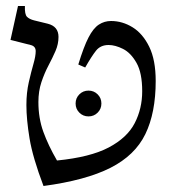

<svg xmlns="http://www.w3.org/2000/svg" viewBox="-20 -605 579 640"><path d="M350 -535Q388 -535 422 -514Q456 -493 477.5 -449Q499 -405 499 -335Q499 -229 464.5 -158Q430 -87 348 -45.5Q266 -4 125 15Q89 -80 78.5 -143.5Q68 -207 68 -255Q68 -296 76 -331Q84 -366 91.5 -392Q99 -418 99 -434.5Q99 -451 82 -455L15 -472L40 -585H63Q62 -557 70 -549Q78 -541 94 -537L139 -526Q175 -517 175 -482Q175 -458 165 -435Q155 -412 141.5 -386.5Q128 -361 118 -331Q108 -301 108 -265Q108 -211 124.5 -165.5Q141 -120 170 -70Q281 -81 342.5 -113.5Q404 -146 429 -194.5Q454 -243 454 -301Q454 -362 435 -395.5Q416 -429 390 -442Q364 -455 342 -455Q315 -455 300 -436Q285 -417 264 -380L241 -390Q259 -449 275 -480Q291 -511 309.5 -523Q328 -535 350 -535ZM275 -217Q257 -217 244.5 -229.5Q232 -242 232 -260Q232 -278 244.5 -290.5Q257 -303 275 -303Q293 -303 305.5 -290.5Q318 -278 318 -260Q318 -242 305.5 -229.5Q293 -217 275 -217Z"/></svg>

Font: Bona Nova
Style: Regular
Weight: 400
Designer: Mateusz Machalski
Foundry: Capitalics
Version: Version 4.001; ttfautohint (v1.8.3)